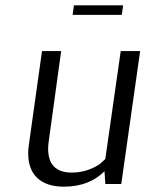

<svg xmlns="http://www.w3.org/2000/svg" viewBox="-20 -692 550 722"><path d="M507 -500 436 0H376L373 -48Q315 10 220 10Q156 10 121 -22Q86 -54 86 -116Q86 -133 89 -151L138 -500H210L164 -166Q161 -148 161 -133Q161 -43 250 -43Q286 -43 317.5 -55.5Q349 -68 362 -81L376 -94L434 -500ZM443 -672 438 -636H253L258 -672Z"/></svg>

Font: ArsenalItalic
Style: Italic
Weight: 400
Italic angle: -9°
Designer: Andrij Shevchenko
Foundry: Stairsfor.com
Version: Version 1.000